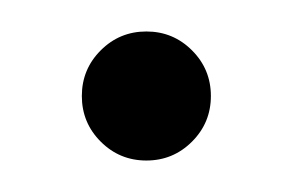

<svg xmlns="http://www.w3.org/2000/svg" viewBox="-20 -465 186 122"><path d="M32 -404Q32 -421 44 -433Q56 -445 73 -445Q90 -445 102 -433Q114 -421 114 -404Q114 -387 102 -375Q90 -363 73 -363Q56 -363 44 -375Q32 -387 32 -404Z"/></svg>

Font: Didactic
Style: Regular
Weight: 400
Designer: Tyler Finck
Foundry: Etcetera Type Co
Version: Version 3.007;FEAKit 1.0